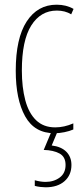

<svg xmlns="http://www.w3.org/2000/svg" viewBox="-20 -557 353 817"><path d="M212 10Q127 10 87 -62Q47 -134 47 -256Q47 -394 93.5 -465.5Q140 -537 221 -537Q262 -537 293 -519L283 -496Q257 -512 222 -512Q153 -512 113 -448.5Q73 -385 73 -257Q73 -186 87.5 -131Q102 -76 133.5 -45.5Q165 -15 215 -15Q253 -15 292 -32V-6Q276 1 254 5.5Q232 10 212 10ZM284 145Q284 188 254.5 214Q225 240 174 240Q165 240 152 238.5Q139 237 128 234V210Q153 217 174 217Q209 217 234 198.5Q259 180 259 145Q259 110 233 96Q207 82 166 81L200 0H226L200 62Q241 67 262.5 89Q284 111 284 145Z"/></svg>

Font: Noto Sans Hebrew ExtraCondensed Thin
Style: Regular
Weight: 100
Width: 2
Designer: Monotype Design Team
Foundry: Monotype Imaging Inc.
Version: Version 2.004; ttfautohint (v1.8.4.7-5d5b)